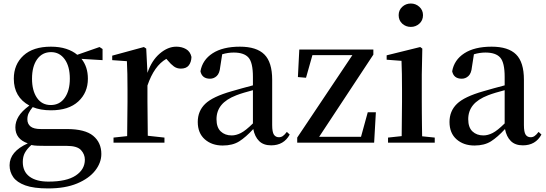

<svg xmlns="http://www.w3.org/2000/svg" viewBox="-20 -807 3089 1086"><path d="M267.1 -212.9Q317.4 -212.9 346.2 -253.7Q375 -294.4 375 -361.8Q375 -431.6 345.9 -471.9Q316.9 -512.2 269 -512.2Q218.8 -512.2 189.9 -471.7Q161.1 -431.2 161.1 -361.8Q161.1 -294.4 189 -253.7Q216.8 -212.9 267.1 -212.9ZM268.1 -183.1Q208.5 -183.1 165 -201.2Q149.4 -182.1 142.1 -166.7Q134.8 -151.4 134.8 -131.8Q134.8 -106.4 152.6 -91.8Q170.4 -77.1 210.9 -77.1H357.9Q460.9 -77.1 507.1 -38.8Q553.2 -0.5 553.2 64Q553.2 113.3 518.3 158Q483.4 202.6 416.3 230.7Q349.1 258.8 252 258.8Q170.4 258.8 122.8 241.5Q75.2 224.1 54.7 194.6Q34.2 165 34.2 127.9Q34.2 50.3 137.2 3.9Q66.9 -20.5 66.9 -86.9Q66.9 -117.7 84.7 -147.7Q102.5 -177.7 146 -210Q58.1 -257.8 58.1 -361.8Q58.1 -442.4 112.5 -492.7Q167 -543 268.1 -543Q316.9 -543 354.2 -530.8Q391.6 -518.6 417 -497.1L543 -541L560.1 -529.8V-466.8L440.9 -474.1Q477.1 -429.2 477.1 -361.8Q477.1 -283.2 422.9 -233.2Q368.7 -183.1 268.1 -183.1ZM157.2 13.2Q132.3 35.6 120.6 57.4Q108.9 79.1 108.9 108.9Q108.9 163.6 147 191.9Q185.1 220.2 253.9 220.2Q356.9 220.2 408.4 185.8Q460 151.4 460 96.2Q460 65.9 438.2 42Q416.5 18.1 357.9 18.1H238.8Q211.4 18.1 192.4 17.3Q173.3 16.6 157.2 13.2Z M697.8 0H622.1V-28.8L699.2 -37.1L701.2 -231.9V-300.8Q701.2 -352.1 700.4 -388.2Q699.7 -424.3 697.8 -460.9L614.7 -466.8V-492.2L793.9 -541L807.1 -532.2L814 -395Q837.9 -464.8 883.5 -503.9Q929.2 -543 977.1 -543Q1008.3 -543 1032.2 -529.3Q1056.2 -515.6 1063 -484.9Q1062 -455.6 1047.9 -437.3Q1033.7 -418.9 1002.9 -418.9Q980.5 -418.9 963.6 -431.2Q946.8 -443.4 929.2 -464.8L920.9 -474.1Q852.1 -435.1 814 -323.2V-231.9L815.9 -39.1L910.2 -28.8V0Z M1513.7 15.1Q1470.2 15.1 1445.6 -9.3Q1420.9 -33.7 1412.6 -77.1Q1370.6 -31.2 1333.3 -7.6Q1295.9 16.1 1239.7 16.1Q1178.2 16.1 1138.4 -19Q1098.6 -54.2 1098.6 -117.2Q1098.6 -178.7 1140.6 -219.5Q1182.6 -260.3 1290.5 -291Q1317.9 -299.3 1348.9 -307.6Q1379.9 -315.9 1410.6 -324.2V-372.1Q1410.6 -453.1 1385.5 -481.4Q1360.4 -509.8 1301.8 -509.8Q1269.5 -509.8 1236.8 -500L1225.6 -428.2Q1222.2 -392.1 1205.8 -377Q1189.5 -361.8 1168 -361.8Q1122.6 -361.8 1113.8 -403.8Q1125 -468.3 1182.6 -505.6Q1240.2 -543 1336.9 -543Q1431.2 -543 1475.3 -499Q1519.5 -455.1 1519.5 -356V-100.1Q1519.5 -60.1 1529.3 -45.4Q1539.1 -30.8 1557.6 -30.8Q1569.8 -30.8 1579.6 -37.4Q1589.4 -43.9 1602.5 -61L1618.7 -45.9Q1585.4 15.1 1513.7 15.1ZM1410.6 -108.9V-296.9Q1384.3 -290 1359.9 -282.7Q1335.4 -275.4 1316.9 -268.1Q1258.8 -245.6 1231.7 -212.2Q1204.6 -178.7 1204.6 -132.8Q1204.6 -86.4 1228.5 -63.7Q1252.4 -41 1290.5 -41Q1315.4 -41 1342.5 -54.7Q1369.6 -68.4 1410.6 -108.9Z M1661.1 0V-28.8L1973.1 -495.1H1747.1L1710.9 -367.2L1665 -371.1L1672.9 -526.9H2091.8V-498L1785.2 -33.2H2022L2060.1 -171.9H2106L2096.2 0Z M2303.7 -654.8Q2275.4 -654.8 2255.1 -673.3Q2234.9 -691.9 2234.9 -721.2Q2234.9 -749.5 2255.1 -768.3Q2275.4 -787.1 2303.7 -787.1Q2331.5 -787.1 2352.1 -768.3Q2372.6 -749.5 2372.6 -721.2Q2372.6 -691.9 2352.1 -673.3Q2331.5 -654.8 2303.7 -654.8ZM2251 0H2174.8V-28.8L2252 -37.1L2253.9 -231.9V-299.8Q2253.9 -350.1 2253.2 -388.2Q2252.4 -426.3 2251 -462.9L2167 -469.2V-494.1L2356.9 -541L2368.7 -532.2L2365.7 -384.8V-231.9Q2365.7 -204.6 2366 -169.7Q2366.2 -134.8 2366.7 -99.6Q2367.2 -64.5 2367.7 -36.1L2439 -28.8V0Z M2937.5 15.1Q2894 15.1 2869.4 -9.3Q2844.7 -33.7 2836.4 -77.1Q2794.4 -31.2 2757.1 -7.6Q2719.7 16.1 2663.6 16.1Q2602.1 16.1 2562.3 -19Q2522.5 -54.2 2522.5 -117.2Q2522.5 -178.7 2564.5 -219.5Q2606.4 -260.3 2714.4 -291Q2741.7 -299.3 2772.7 -307.6Q2803.7 -315.9 2834.5 -324.2V-372.1Q2834.5 -453.1 2809.3 -481.4Q2784.2 -509.8 2725.6 -509.8Q2693.4 -509.8 2660.6 -500L2649.4 -428.2Q2646 -392.1 2629.6 -377Q2613.3 -361.8 2591.8 -361.8Q2546.4 -361.8 2537.6 -403.8Q2548.8 -468.3 2606.4 -505.6Q2664.1 -543 2760.7 -543Q2855 -543 2899.2 -499Q2943.4 -455.1 2943.4 -356V-100.1Q2943.4 -60.1 2953.1 -45.4Q2962.9 -30.8 2981.4 -30.8Q2993.7 -30.8 3003.4 -37.4Q3013.2 -43.9 3026.4 -61L3042.5 -45.9Q3009.3 15.1 2937.5 15.1ZM2834.5 -108.9V-296.9Q2808.1 -290 2783.7 -282.7Q2759.3 -275.4 2740.7 -268.1Q2682.6 -245.6 2655.5 -212.2Q2628.4 -178.7 2628.4 -132.8Q2628.4 -86.4 2652.3 -63.7Q2676.3 -41 2714.4 -41Q2739.3 -41 2766.4 -54.7Q2793.5 -68.4 2834.5 -108.9Z"/></svg>

Font: Source Han Serif TW SemiBold
Style: Regular
Weight: 600
Designer: Ryoko NISHIZUKA Ë•øÂ°öÊ∂ºÂ≠ê (kana & ideographs); Frank Grie√ühammer (Latin, Greek & Cyrillic); Wenlong ZHANG Âº†ÊñáÈæô 
Foundry: Adobe
Version: Version 2.003;hotconv 1.1.1;makeotfexe 2.6.0